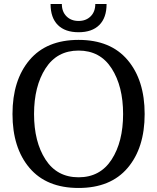

<svg xmlns="http://www.w3.org/2000/svg" viewBox="-20 -918 780 953"><path d="M613.5 -620Q698 -520 698 -352Q698 -184 613.5 -84.5Q529 15 370 15Q211 15 126.5 -84.5Q42 -184 42 -352Q42 -520 126.5 -620Q211 -720 370 -720Q529 -720 613.5 -620ZM206 -578.5Q149 -490 149 -352Q149 -214 206 -126Q263 -38 370 -38Q477 -38 534 -126Q591 -214 591 -352Q591 -490 534 -578.5Q477 -667 370 -667Q263 -667 206 -578.5ZM453 -898H509Q509 -830 473 -794Q437 -758 370 -758Q303 -758 267 -794Q231 -830 231 -898H287Q287 -860 310 -837Q333 -814 370 -814Q407 -814 430 -837Q453 -860 453 -898Z"/></svg>

Font: Andada SC
Style: Regular
Weight: 400
Designer: Carolina Giovagnoli
Foundry: Carolina Giovagnoli
Version: Version 1.003